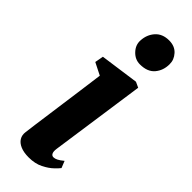

<svg xmlns="http://www.w3.org/2000/svg" viewBox="-269 -824 856 856"><g transform="rotate(45 159.0 -396.0)"><path d="M140 10Q109 10 88 1Q67 -8 57.5 -23.8Q48 -39.5 51 -60.5Q53.5 -83 58 -114.5Q62.5 -146 67.8 -185.2Q73 -224.5 79.5 -270.2Q86 -316 92.8 -366.8Q99.5 -417.5 107 -472L49.5 -501L57 -541.5L240 -567L266 -555L201.5 -105Q199 -87 203.5 -77.8Q208 -68.5 218 -68.5Q227 -68.5 237.5 -73.8Q248 -79 264.5 -92.5L277.5 -60Q272 -52.5 254.8 -35.8Q237.5 -19 208.8 -4.5Q180 10 140 10ZM197.5 -634Q167 -634 144.5 -657.8Q122 -681.5 124 -711.5Q126 -749.5 149.5 -775.8Q173 -802 214.5 -802Q250.5 -802 271 -779.2Q291.5 -756.5 291 -728Q291 -689 268 -661.5Q245 -634 197.5 -634Z"/></g></svg>

Font: Merriweather 20pt ExtraBold
Style: Italic
Weight: 800
Italic angle: -7.8°
Version: Version 2.101